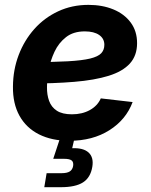

<svg xmlns="http://www.w3.org/2000/svg" viewBox="-20 -572 626 796"><path d="M267.6 11.7Q194.8 11.7 141.8 -14.9Q88.9 -41.5 60.8 -92Q32.7 -142.6 33.7 -213.4Q34.2 -282.7 57.4 -343.8Q80.6 -404.8 122.3 -451.7Q164.1 -498.5 221.2 -525.1Q278.3 -551.8 346.7 -551.8Q404.3 -551.8 450 -533Q495.6 -514.2 522 -478.5Q548.3 -442.9 548.3 -393.1Q548.3 -341.8 518.6 -308.8Q488.8 -275.9 430.7 -257.8Q372.6 -239.7 287.8 -232.7Q203.1 -225.6 92.8 -225.6L107.9 -314.5Q201.7 -314.5 261.2 -317.9Q320.8 -321.3 353.8 -329.3Q386.7 -337.4 399.7 -351.3Q412.6 -365.2 412.6 -386.2Q412.6 -412.1 391.1 -427Q369.6 -441.9 331.5 -441.9Q284.2 -441.9 253.7 -418Q223.1 -394 206.1 -357.7Q189 -321.3 181.9 -281.7Q174.8 -242.2 174.8 -210.9Q174.3 -179.2 183.6 -153.6Q192.9 -127.9 215.6 -113Q238.3 -98.1 278.3 -98.1Q320.8 -98.1 352.5 -115.7Q384.3 -133.3 397.9 -164.1L529.8 -148.9Q502.9 -76.2 433.6 -32.2Q364.3 11.7 267.6 11.7ZM163.6 204.1 173.3 146H234.9Q257.8 146 269 138.9Q280.3 131.8 283.2 116.2Q285.6 100.1 277.1 93.3Q268.6 86.4 245.1 86.4H200.7L236.3 -21.5H292.5L289.1 0L279.3 42.5Q325.7 40.5 347.4 60.5Q369.1 80.6 362.8 119.1Q355.5 164.1 324.2 184.1Q293 204.1 231.9 204.1Z"/></svg>

Font: Inter 16pt
Style: Bold Italic
Weight: 700
Italic angle: -9.3988°
Version: Version 4.001;git-66647c0bb